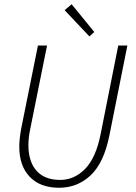

<svg xmlns="http://www.w3.org/2000/svg" viewBox="-20 -874 640 906"><path d="M259 12Q170 12 120.5 -39.5Q71 -91 71 -182Q71 -218 80 -267L159 -659H202L124 -272Q114 -226 114 -190Q114 -111 152.5 -68Q191 -25 264 -25Q331 -25 382 -77.5Q433 -130 455 -242L538 -659H581L496 -234Q470 -105 407.5 -46.5Q345 12 259 12ZM402 -702 285 -826 318 -854 425 -723Z"/></svg>

Font: TypoPRO Source Code Pro
Style: Italic
Weight: 300
Italic angle: -11°
Monospace: yes
Designer: Paul D. Hunt, Teo Tuominen
Foundry: Adobe Systems Incorporated
Version: Version 1.030;PS 1.0;hotconv 1.0.84;makeotf.lib2.5.63406